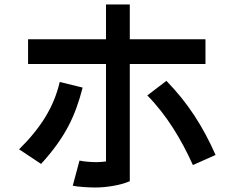

<svg xmlns="http://www.w3.org/2000/svg" viewBox="-20 -800 1040 855"><path d="M105 -625V-515H452V-81C436 -79 422 -78 409 -78C389 -78 355 -80 334 -85L304 27C325 32 377 35 404 35C451 35 513 26 558 7V-515H895V-625H558V-780H452V-625ZM65 -135 163 -70C271 -189 315 -282 348 -410L246 -435C220 -324 163 -232 65 -135ZM636 -375C723 -287 789 -176 839 -65L940 -110C883 -238 818 -340 721 -440Z"/></svg>

Font: KT Kiyosuna Sans Bold
Style: Regular
Weight: 700
Designer: [Zen Kaku Gothic] Yoshimichi Ohira
Version: Version 1.010;Glyphs 3.1.2 (3151)